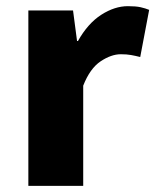

<svg xmlns="http://www.w3.org/2000/svg" viewBox="-20 -603 504 623"><path d="M72 0V-569H217L230 -470H233Q265 -527 308.5 -555Q352 -583 395 -583Q421 -583 436.5 -579.5Q452 -576 464 -571L435 -418Q419 -422 405 -424.5Q391 -427 372 -427Q341 -427 306.5 -404Q272 -381 250 -325V0Z"/></svg>

Font: Noto Sans SC Thin Black
Style: Regular
Weight: 900
Version: Version 2.004-H2;hotconv 1.0.118;makeotfexe 2.5.65603